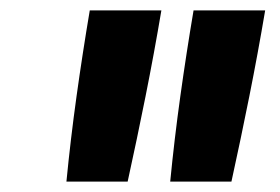

<svg xmlns="http://www.w3.org/2000/svg" viewBox="-20 -792 540 370"><path d="M108 -442Q116 -524 127.5 -606.5Q139 -689 153 -772H291Q277 -689 260.5 -606.5Q244 -524 226 -442ZM308 -442Q316 -524 327.5 -606.5Q339 -689 353 -772H491Q477 -689 460.5 -606.5Q444 -524 426 -442Z"/></svg>

Font: Iosevka Extrabold Oblique
Style: Regular
Weight: 800
Italic angle: -9°
Monospace: yes
Designer: Belleve Invis
Foundry: Belleve Invis
Version: Version 32.5.0; ttfautohint (v1.8.4)